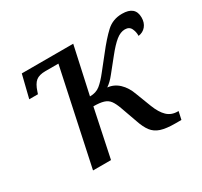

<svg xmlns="http://www.w3.org/2000/svg" viewBox="-119 -701 905 860"><g transform="rotate(-30 333.5 -270.5)"><path d="M561 2Q514 2 486.5 -7Q459 -16 443 -37Q427 -58 415 -94L385 -178Q375 -206 364 -221Q353 -236 333.5 -242Q314 -248 281 -248L229 0H136L241 -492H174Q141 -492 124.5 -478.5Q108 -465 97 -431L93 -419H48L77 -536H343L290 -294Q322 -294 343 -311Q364 -328 389 -360L443 -428Q485 -482 518 -512.5Q551 -543 599 -543Q667 -543 667 -485Q667 -458 652.5 -440.5Q638 -423 614 -420Q615 -439 606.5 -457.5Q598 -476 575 -476Q552 -476 528.5 -457Q505 -438 474 -399Q440 -357 419 -330.5Q398 -304 377 -290Q410 -287 435.5 -263Q461 -239 475 -199L505 -121Q521 -80 542.5 -59.5Q564 -39 596 -39H601L592 2Z"/></g></svg>

Font: Noto Serif SemiCondensed
Style: Italic
Weight: 400
Width: 4
Italic angle: -12°
Designer: Monotype Design Team
Foundry: Monotype Imaging Inc.
Version: Version 2.013